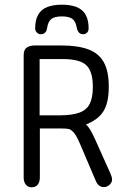

<svg xmlns="http://www.w3.org/2000/svg" viewBox="-20 -790 542 819"><path d="M150 -242H240Q262 -242 271.5 -240Q281 -238 288 -231Q296 -225 304.5 -210.5Q313 -196 321 -177L388 -20Q399 8 423 8Q437 8 447.5 -2Q458 -12 458 -24Q458 -30 456 -36.5Q454 -43 451 -50L386 -195Q374 -221 365.5 -235.5Q357 -250 347 -259Q382 -273 403.5 -293.5Q425 -314 434.5 -345Q444 -376 444 -420Q444 -487 422.5 -525Q401 -563 356.5 -579.5Q312 -596 243 -596H127Q107 -596 94 -587Q81 -578 81 -555V-33Q81 -14 90 -2.5Q99 9 115 9Q132 9 141 -2.5Q150 -14 150 -33ZM149 -298V-538H249Q320 -538 348 -512Q376 -486 376 -419Q376 -374 363 -347.5Q350 -321 318.5 -309.5Q287 -298 233 -298ZM181 -671Q185 -698 199 -709Q213 -720 244 -720Q274 -720 288.5 -709.5Q303 -699 307 -673Q313 -644 334 -644Q345 -644 351.5 -651Q358 -658 358 -669Q358 -705 345 -727.5Q332 -750 306.5 -760Q281 -770 244 -770Q207 -770 181.5 -760Q156 -750 143 -727.5Q130 -705 130 -669Q130 -659 137 -651.5Q144 -644 154 -644Q165 -644 172 -650.5Q179 -657 181 -671Z"/></svg>

Font: Beiruti
Style: Regular
Weight: 400
Designer: Arlette Boutros
Foundry: Boutros
Version: Version 1.41